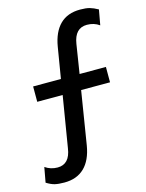

<svg xmlns="http://www.w3.org/2000/svg" viewBox="-146 -809 769 1014"><g transform="rotate(-15 238.5 -302.5)"><path d="M328 -563 303 -405H447V-321H289L242 -30Q229 48 187.5 88Q146 128 78 128Q45 128 25 123Q5 118 -19 103L-4 21Q26 42 64 42Q130 42 142 -42L188 -321H49V-405H201L229 -574Q242 -652 283 -692.5Q324 -733 393 -733Q425 -733 445 -727.5Q465 -722 490 -708L475 -625Q446 -646 407 -646Q341 -646 328 -563Z"/></g></svg>

Font: Work Sans Medium
Style: Regular
Weight: 500
Designer: Wei Huang
Foundry: Wei Huang
Version: Version 1.500